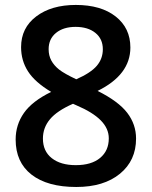

<svg xmlns="http://www.w3.org/2000/svg" viewBox="-20 -743 611 773"><path d="M285.2 -723.1Q386.7 -723.1 445.8 -676.5Q504.9 -629.9 504.9 -551.8Q504.9 -441.9 373 -377Q457 -335 492.4 -288.6Q527.8 -242.2 527.8 -185.1Q527.8 -96.7 462.9 -43.5Q397.9 9.8 287.1 9.8Q170.9 9.8 106.9 -40Q43 -89.8 43 -181.2Q43 -240.7 76.4 -288.3Q109.9 -335.9 186 -373Q120.6 -412.1 92.8 -455.6Q64.9 -499 64.9 -553.2Q64.9 -630.9 126 -677Q187 -723.1 285.2 -723.1ZM152.8 -185.1Q152.8 -134.3 188.5 -106.2Q224.1 -78.1 285.2 -78.1Q348.1 -78.1 383.1 -107.2Q418 -136.2 418 -186Q418 -225.6 385.7 -258.3Q353.5 -291 288.1 -318.8L273.9 -325.2Q209.5 -296.9 181.2 -262.9Q152.8 -229 152.8 -185.1ZM284.2 -634.8Q235.4 -634.8 205.6 -610.6Q175.8 -586.4 175.8 -544.9Q175.8 -519.5 186.5 -499.5Q197.3 -479.5 217.8 -463.1Q238.3 -446.8 287.1 -423.8Q345.7 -449.7 369.9 -478.3Q394 -506.8 394 -544.9Q394 -586.4 364 -610.6Q334 -634.8 284.2 -634.8Z"/></svg>

Font: f4618774984       
Style: Regular
Weight: 600
Foundry: Ascender Corporation
Version: Version 1.10